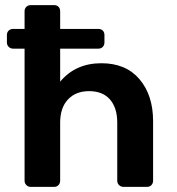

<svg xmlns="http://www.w3.org/2000/svg" viewBox="-20 -730 693 750"><path d="M100 0Q90 0 83 -7Q76 -14 76 -24V-540H31Q21 -540 14 -547Q7 -554 7 -564V-593Q7 -604 14 -610.5Q21 -617 31 -617H76V-686Q76 -697 83 -703.5Q90 -710 100 -710H191Q202 -710 208.5 -703.5Q215 -697 215 -686V-617H364Q375 -617 381.5 -610.5Q388 -604 388 -593V-564Q388 -554 381.5 -547Q375 -540 364 -540H215V-411Q275 -483 376 -483Q472 -483 525 -420.5Q578 -358 578 -257V-24Q578 -14 571.5 -7Q565 0 554 0H463Q452 0 445 -7Q438 -14 438 -24V-251Q438 -309 409.5 -341.5Q381 -374 328 -374Q276 -374 245.5 -341.5Q215 -309 215 -251V-24Q215 -14 208.5 -7Q202 0 191 0Z"/></svg>

Font: Rubik AZ
Style: Regular
Weight: 500
Designer: Hubert and Fischer
Foundry: Hubert & Fischer
Version: Version 2.000